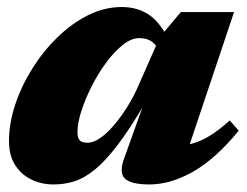

<svg xmlns="http://www.w3.org/2000/svg" viewBox="-20 -498 688 534"><path d="M325.5 -58 380.5 -211.5H383.5Q341 -139 306.8 -94.2Q272.5 -49.5 243.2 -25.8Q214 -2 186.2 6.5Q158.5 15 129 15Q95.5 15 67.5 1.5Q39.5 -12 22.2 -38.8Q5 -65.5 5 -106Q5 -154.5 22.2 -206.8Q39.5 -259 69.8 -307.2Q100 -355.5 139.8 -394.2Q179.5 -433 225.2 -455.8Q271 -478.5 318.5 -478.5Q363.5 -478.5 396 -455.8Q428.5 -433 452 -380.5L427.5 -345.5Q419.5 -368.5 405 -380.2Q390.5 -392 367 -392Q345.5 -392 322 -373.5Q298.5 -355 276 -324.8Q253.5 -294.5 235.5 -259Q217.5 -223.5 206.5 -189.8Q195.5 -156 195.5 -131Q195.5 -114 201.8 -107.5Q208 -101 224 -101Q239.5 -101 258.2 -113.8Q277 -126.5 296.2 -149Q315.5 -171.5 333.8 -200.5Q352 -229.5 366 -262L424.5 -395L483 -464.5H631L487.5 -36.5L455.5 -90Q485.5 -91 511.5 -97.8Q537.5 -104.5 563.2 -120.2Q589 -136 619 -163L644 -134.5Q579.5 -56 517 -20.5Q454.5 15 396 15Q344.5 15 327.5 -1.2Q310.5 -17.5 325.5 -58Z"/></svg>

Font: Newsreader ExtraBold
Style: Italic
Weight: 800
Italic angle: -17°
Designer: Hugues Gentile
Foundry: Production Type
Version: Version 1.003